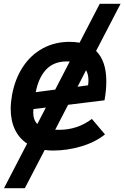

<svg xmlns="http://www.w3.org/2000/svg" viewBox="-20 -778 651 1005"><path d="M214 7 110 207H1L122 -26.5Q80.5 -53.5 58.2 -100Q36 -146.5 36 -209Q36 -241 43 -280.5Q58.5 -365.5 100 -428.2Q141.5 -491 204.2 -525Q267 -559 344 -559Q372 -559 396.5 -554.5L502 -758H611L483 -511.5Q536.5 -458.5 536.5 -352Q536.5 -305.5 527 -253L336.5 -229.5L269 -99L289.5 -98.5Q385.5 -98.5 461 -155.5L529.5 -74.5Q478.5 -33.5 405.2 -11.8Q332 10 258 10Q235 10 214 7ZM443 -358Q443 -388.5 430.5 -410.5L386 -324L441 -331.5Q443 -344 443 -358ZM154 -189Q154 -150 175.5 -129L220 -215L155 -207Q154 -195 154 -189ZM269 -309 345 -456 329.5 -456.5Q262 -456.5 222 -414.5Q182 -372.5 167 -295.5Z"/></svg>

Font: JuliaMono
Style: Bold Italic
Weight: 700
Italic angle: -9°
Monospace: yes
Designer: cormullion
Foundry: corm
Version: Version 0.057; ttfautohint (v1.8.4)